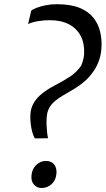

<svg xmlns="http://www.w3.org/2000/svg" viewBox="-20 -908 516 937"><path d="M149.5 -233.5Q142.5 -245.5 137.5 -263.5Q132.5 -281.5 130 -302.8Q127.5 -324 128 -346Q129.5 -379 143.8 -404.2Q158 -429.5 184.8 -451Q211.5 -472.5 249 -492Q290.5 -513.5 321.8 -534.2Q353 -555 375 -585.5Q379 -593.5 382.2 -603.8Q385.5 -614 387.8 -624.8Q390 -635.5 390.5 -645.5Q393 -695.5 374 -732.2Q355 -769 316.8 -789.2Q278.5 -809.5 222.5 -809.5Q195 -809.5 165.8 -804.8Q136.5 -800 117 -790.5L132.5 -856Q140.5 -863 159.5 -870.2Q178.5 -877.5 204.2 -882.5Q230 -887.5 257 -887.5Q324.5 -887.5 368 -869.8Q411.5 -852 435.2 -822.2Q459 -792.5 468 -756Q477 -719.5 475.5 -682.5Q474.5 -646 464.2 -616Q454 -586 438 -562.5Q418 -533 393.8 -511.8Q369.5 -490.5 342.8 -474.5Q316 -458.5 289 -443Q264 -428.5 246.2 -413Q228.5 -397.5 219 -378.8Q209.5 -360 208 -335.5Q206.5 -318 207.2 -298Q208 -278 210 -260.8Q212 -243.5 214.5 -233.5L155.5 -232.5ZM133.5 -50.5Q135.5 -82 156.2 -102.2Q177 -122.5 203 -122.5Q231.5 -122.5 244.5 -105.2Q257.5 -88 255.5 -62Q253.5 -29.5 232.5 -10Q211.5 9.5 183 9.5Q160.5 9.5 146 -6.5Q131.5 -22.5 133.5 -50.5Z"/></svg>

Font: Merriweather 28pt
Style: Italic
Weight: 400
Italic angle: -7.8°
Version: Version 2.101